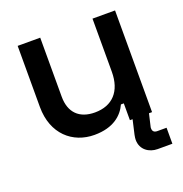

<svg xmlns="http://www.w3.org/2000/svg" viewBox="-121 -604 841 880"><g transform="rotate(-20 299.5 -164.0)"><path d="M527 90C512 90 504 83 504 68C504 66 504 63 505 60L519 0H534V-496H424V-237C424 -142 374 -88 288 -88C212 -88 169 -131 169 -208V-496H59V-198C59 -66 145 8 251 8C345 8 391 -36 412 -82H426V0H439L423 70C421 80 420 88 420 94C420 143 460 168 500 168H572V90Z"/></g></svg>

Font: Space Text SemiBold
Style: Regular
Weight: 600
Designer: Florian Karsten (Space Text), Colophon Foundry (Space Mono)
Foundry: Florian Karsten
Version: Version 1.003;PS 001.003;hotconv 1.0.88;makeotf.lib2.5.64775